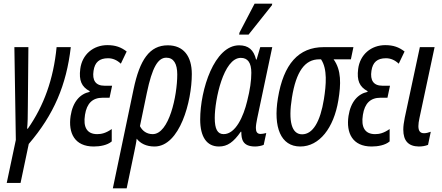

<svg xmlns="http://www.w3.org/2000/svg" viewBox="-20 -795 2426 1055"><path d="M17 210H93L138 -4C276 -165 345 -328 369 -536H291C274 -360 221 -214 133 -88H129C132 -117 133 -157 133 -207L136 -536H59L67 -26Z M495 10C529 10 570 3 594 -18V-86C561 -63 537 -58 514 -58C458 -58 436 -96 447 -164C457 -228 489 -258 544 -258H582L596 -324H554C505 -324 486 -354 494 -406C501 -453 526 -475 574 -475C599 -475 623 -465 644 -445L676 -512C645 -536 614 -547 570 -547C493 -547 431 -496 421 -416C413 -353 428 -318 473 -294L472 -290C420 -279 380 -236 368 -158C354 -64 390 10 495 10Z M714 -305 600 240H676L718 39C723 13 729 -12 731 -33C751 -7 784 10 829 10C968 10 1034 -238 1034 -388C1034 -487 988 -546 902 -546C802 -546 748 -467 714 -305ZM819 -58C786 -58 762 -76 749 -102L787 -285C816 -423 847 -478 894 -478C934 -478 954 -445 954 -386C954 -268 909 -58 819 -58Z M1294 -605H1346L1474 -766L1476 -775H1379L1296 -616ZM1183 10C1230 10 1263 -14 1303 -71H1306C1306 -30 1313 10 1382 10C1397 10 1418 6 1429 1L1443 -64C1431 -61 1420 -59 1412 -59C1393 -59 1386 -71 1386 -92C1386 -106 1389 -123 1393 -143L1476 -536H1410L1390 -468H1387C1374 -521 1345 -546 1294 -546C1158 -546 1080 -303 1080 -138C1080 -43 1116 10 1183 10ZM1209 -58C1175 -58 1160 -86 1160 -147C1160 -247 1208 -477 1303 -477C1341 -477 1361 -451 1361 -395C1361 -352 1354 -302 1338 -239C1318 -156 1275 -58 1209 -58Z M1630 10C1735 10 1814 -92 1839 -243C1854 -333 1856 -410 1813 -469H1908L1922 -536H1759C1621 -536 1538 -444 1507 -255C1481 -97 1522 10 1630 10ZM1640 -57C1583 -57 1563 -127 1584 -258C1607 -402 1655 -469 1734 -469H1744C1780 -416 1772 -328 1760 -251C1740 -126 1699 -57 1640 -57Z M2022 10C2056 10 2097 3 2121 -18V-86C2088 -63 2064 -58 2041 -58C1985 -58 1963 -96 1974 -164C1984 -228 2016 -258 2071 -258H2109L2123 -324H2081C2032 -324 2013 -354 2021 -406C2028 -453 2053 -475 2101 -475C2126 -475 2150 -465 2171 -445L2203 -512C2172 -536 2141 -547 2097 -547C2020 -547 1958 -496 1948 -416C1940 -353 1955 -318 2000 -294L1999 -290C1947 -279 1907 -236 1895 -158C1881 -64 1917 10 2022 10Z M2281 10C2300 10 2317 7 2332 1L2347 -71C2334 -66 2321 -63 2310 -63C2289 -63 2279 -75 2279 -102C2279 -114 2281 -129 2285 -147L2368 -536H2287L2204 -148C2199 -123 2196 -102 2196 -83C2196 -20 2225 9 2281 10Z"/></svg>

Font: Noto Sans ExtraCondensed
Style: Italic
Weight: 400
Width: 2
Italic angle: -12°
Designer: Monotype Design Team
Foundry: Monotype Imaging Inc.
Version: Version 2.013